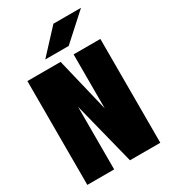

<svg xmlns="http://www.w3.org/2000/svg" viewBox="-219 -1018 988 1121"><g transform="rotate(-30 275.0 -457.0)"><path d="M29.5 0V-700H253.5L341 -336V-700H521.5V0H317L210.5 -422V0ZM341 -757H183L328.5 -914H514.5Z"/></g></svg>

Font: Trispace SemiCondensed ExtraBold
Style: Regular
Weight: 800
Width: 4
Designer: Tyler Finck
Foundry: Etcetera Type Company
Version: Version 1.210; ttfautohint (v1.8.3)